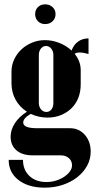

<svg xmlns="http://www.w3.org/2000/svg" viewBox="-20 -690 438 885"><path d="M186 175Q111 175 65.5 140Q20 105 20 47H86Q86 93 115.5 121Q145 149 194 149Q217 149 238 142.5Q259 136 275.5 125Q292 114 302 100.5Q312 87 312 72Q312 52 297.5 39Q283 26 260 26H130Q83 26 56 3Q29 -20 29 -60Q29 -92 48.5 -122Q68 -152 104 -175Q70 -197 51.5 -231Q33 -265 33 -306V-360Q33 -390 45.5 -416.5Q58 -443 79 -462.5Q100 -482 128 -493.5Q156 -505 187 -505Q220 -505 252.5 -492.5Q285 -480 310 -457Q319 -483 339.5 -498Q360 -513 388 -513V-441Q377 -444 367 -446Q357 -448 347 -448Q333 -448 324 -442Q352 -408 352 -366V-301Q352 -267 341 -239Q330 -211 309.5 -191Q289 -171 261 -159.5Q233 -148 199 -148Q158 -148 122 -165Q87 -146 87 -125Q87 -99 151 -99H303Q344 -99 371 -68.5Q398 -38 398 9Q398 44 381.5 74Q365 104 336.5 126.5Q308 149 269.5 162Q231 175 186 175ZM159 -215Q159 -198 169 -186Q179 -174 194 -174Q208 -174 217 -185.5Q226 -197 226 -215V-437Q226 -454 216 -466Q206 -478 192 -478Q178 -478 168.5 -466Q159 -454 159 -437ZM142 -625Q142 -645 155 -657.5Q168 -670 188 -670Q208 -670 222 -657.5Q236 -645 236 -625Q236 -605 222.5 -592Q209 -579 188 -579Q168 -579 155 -592Q142 -605 142 -625Z"/></svg>

Font: Moniqa Black Heading
Style: Regular
Weight: 900
Designer: Rajesh Rajput
Foundry: Rajesh Rajput
Version: Version 1.000